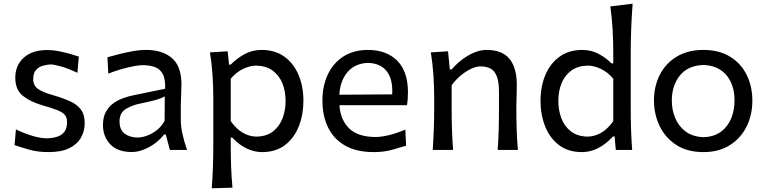

<svg xmlns="http://www.w3.org/2000/svg" viewBox="-20 -809 4130 1036"><path d="M241.7 11.7Q183.6 11.7 137 -1.7Q90.3 -15.1 58.6 -25.9L65.9 -110.8Q109.9 -89.4 154.8 -75.9Q199.7 -62.5 236.8 -62.5Q265.1 -64 289.1 -71.5Q313 -79.1 327.4 -97.9Q341.8 -116.7 341.8 -151.9Q341.8 -175.3 329.1 -189.7Q316.4 -204.1 287.1 -215.6Q257.8 -227.1 207.5 -241.2Q143.6 -259.8 103 -292.2Q62.5 -324.7 62.5 -389.6Q62.5 -456.5 108.2 -497.8Q153.8 -539.1 235.8 -539.1Q264.2 -539.1 295.7 -533Q327.1 -526.9 356.2 -518.8Q385.3 -510.7 405.3 -503.9L397.9 -416Q350.1 -439 310.5 -450.2Q271 -461.4 252 -461.4Q233.9 -460.4 212.2 -454.6Q190.4 -448.7 174.8 -432.1Q159.2 -415.5 159.2 -382.3Q159.2 -348.1 184.1 -329.8Q209 -311.5 269.5 -294.4Q322.8 -278.8 360.1 -261.5Q397.5 -244.1 417.2 -217Q437 -189.9 437 -145Q437 -101.6 416.7 -65.9Q396.5 -30.3 353.5 -9.3Q310.5 11.7 241.7 11.7Z M689.5 11.2Q614.7 11.2 575.2 -30.3Q535.6 -71.8 535.6 -134.3Q535.6 -177.7 551.8 -206.5Q567.9 -235.4 593.5 -252.9Q619.1 -270.5 647.9 -280.5Q676.8 -290.5 702.1 -295.4L871.1 -330.1Q873 -383.8 857.4 -411.1Q841.8 -438.5 813.5 -448Q785.2 -457.5 748.5 -457.5Q734.4 -457.5 705.1 -452.4Q675.8 -447.3 638.9 -437Q602.1 -426.8 564.5 -411.6L559.6 -500Q584.5 -506.8 620.1 -516.1Q655.8 -525.4 694.8 -532.5Q733.9 -539.6 769 -539.6Q856.4 -539.6 907.7 -495.6Q959 -451.7 959 -354Q959 -330.1 957.3 -293.7Q955.6 -257.3 955.6 -224.1V-162.6Q955.6 -127 964.4 -86.7Q973.1 -46.4 989.3 0H896.5L874.5 -83.5H865.7Q834.5 -43 785.9 -15.9Q737.3 11.2 689.5 11.2ZM723.6 -66.9Q745.1 -66.9 772.5 -76.7Q799.8 -86.4 825.7 -106.4Q851.6 -126.5 868.2 -156.7L869.1 -288.6Q860.8 -284.2 847.7 -278.8Q834.5 -273.4 808.8 -266.6Q783.2 -259.8 737.8 -250.5Q692.9 -241.7 658.9 -220.9Q625 -200.2 625 -154.8Q625 -107.4 653.3 -87.2Q681.6 -66.9 723.6 -66.9Z M1122.6 207Q1127 148.9 1128.9 92.8Q1130.9 36.6 1130.9 -28.3V-284.7Q1130.9 -342.8 1126.7 -404.3Q1122.6 -465.8 1112.8 -526.4L1208.5 -532.2L1215.8 -460.4H1225.1Q1255.4 -492.2 1297.9 -515.9Q1340.3 -539.6 1392.1 -539.6Q1463.9 -539.6 1514.2 -503.4Q1564.5 -467.3 1590.8 -405Q1617.2 -342.8 1617.2 -264.6Q1617.2 -190.9 1592.5 -127.9Q1567.9 -64.9 1518.3 -26.6Q1468.8 11.7 1393.6 11.7Q1352.1 11.7 1310.5 -8.1Q1269 -27.8 1232.9 -66.9H1225.1V-24.4Q1225.1 37.6 1227.1 91.6Q1229 145.5 1234.4 203.6ZM1364.3 -71.8Q1418.9 -73.2 1453.6 -100.3Q1488.3 -127.4 1504.6 -170.9Q1521 -214.4 1521 -264.2Q1521 -316.9 1503.7 -359.6Q1486.3 -402.3 1451.4 -428Q1416.5 -453.6 1362.8 -455.1Q1328.1 -454.6 1291.3 -437Q1254.4 -419.4 1225.1 -384.3V-155.3Q1283.2 -73.2 1364.3 -71.8Z M1997.6 11.7Q1902.3 11.7 1840.8 -24.2Q1779.3 -60.1 1749.5 -122.8Q1719.7 -185.5 1719.7 -266.1Q1719.7 -345.7 1749 -407.5Q1778.3 -469.2 1833.3 -504.4Q1888.2 -539.6 1964.8 -539.6Q2065.4 -539.6 2123.3 -481.4Q2181.2 -423.3 2181.2 -312Q2181.2 -272.5 2176.3 -241.2H1811.5Q1816.9 -161.6 1864.5 -115.7Q1912.1 -69.8 2007.3 -69.8Q2039.1 -69.8 2082.3 -80.8Q2125.5 -91.8 2167 -109.9L2171.4 -22.9Q2140.1 -13.2 2095.5 -0.7Q2050.8 11.7 1997.6 11.7ZM2096.2 -299.8Q2100.6 -381.3 2066.7 -424.6Q2032.7 -467.8 1966.3 -469.7Q1897 -467.8 1856.2 -421.1Q1815.4 -374.5 1811 -297.9Z M2314.9 0Q2318.8 -58.1 2320.8 -112.3Q2322.8 -166.5 2322.8 -231.9V-284.7Q2322.8 -342.8 2318.6 -404.3Q2314.5 -465.8 2304.7 -526.4L2397.5 -532.2L2407.2 -434.6H2417.5Q2437.5 -459 2467.8 -483.2Q2498 -507.3 2533.7 -523.4Q2569.3 -539.6 2605 -539.6Q2689.5 -539.6 2729 -491.5Q2768.6 -443.4 2768.6 -351.1Q2768.6 -316.9 2767.3 -286.4Q2766.1 -255.9 2766.1 -231.9Q2766.1 -166.5 2767.8 -112.3Q2769.5 -58.1 2774.4 0H2665.5Q2669.4 -58.1 2670.9 -111.8Q2672.4 -165.5 2672.4 -227.5V-317.4Q2672.4 -383.8 2650.4 -417.2Q2628.4 -450.7 2571.3 -450.7Q2548.8 -450.7 2520.5 -437Q2492.2 -423.3 2464.8 -400.4Q2437.5 -377.4 2417 -349.1V-227.5Q2417 -165.5 2418.7 -111.8Q2420.4 -58.1 2424.8 0Z M3120.1 11.7Q3045.4 11.7 2995.6 -26.6Q2945.8 -64.9 2921.1 -127.9Q2896.5 -190.9 2896.5 -264.6Q2896.5 -342.8 2922.9 -405Q2949.2 -467.3 2999.8 -503.4Q3050.3 -539.6 3122.1 -539.6Q3171.4 -539.6 3211.4 -517.6Q3251.5 -495.6 3279.8 -466.8H3289.1V-523.9Q3289.1 -590.3 3285.4 -652.3Q3281.7 -714.4 3273.4 -774.4L3393.6 -789.1Q3388.7 -725.1 3386 -659.7Q3383.3 -594.2 3383.3 -523.9V-231.9Q3383.3 -166.5 3385 -112.3Q3386.7 -58.1 3391.1 0H3302.7L3296.4 -72.8H3288.1Q3209.5 11.7 3120.1 11.7ZM3149.9 -71.8Q3231 -73.2 3289.1 -155.3V-384.3Q3259.8 -419.4 3222.9 -437Q3186 -454.6 3151.4 -455.1Q3097.7 -453.6 3062.5 -428Q3027.3 -402.3 3010 -359.6Q2992.7 -316.9 2992.7 -264.2Q2992.7 -214.4 3009 -170.9Q3025.4 -127.4 3060.3 -100.3Q3095.2 -73.2 3149.9 -71.8Z M3776.4 11.7Q3688.5 11.7 3628.9 -27.1Q3569.3 -65.9 3539.1 -129.4Q3508.8 -192.9 3508.8 -266.1Q3508.8 -345.2 3541 -407Q3573.2 -468.8 3632.8 -504.2Q3692.4 -539.6 3774.9 -539.6Q3859.9 -539.6 3918.9 -503.4Q3978 -467.3 4008.8 -405.3Q4039.6 -343.3 4039.6 -266.1Q4039.6 -188 4007.8 -125Q3976.1 -62 3917 -25.1Q3857.9 11.7 3776.4 11.7ZM3776.4 -68.8Q3833.5 -70.8 3870.4 -98.4Q3907.2 -126 3925.3 -170.2Q3943.4 -214.4 3943.4 -266.1Q3943.4 -351.1 3899.9 -403.1Q3856.4 -455.1 3776.4 -458.5Q3691.4 -455.6 3648.2 -401.1Q3605 -346.7 3605 -266.1Q3605 -215.3 3623.8 -170.9Q3642.6 -126.5 3680.7 -98.6Q3718.8 -70.8 3776.4 -68.8Z"/></svg>

Font: Pinar-DS2-FD Medium
Style: Regular
Weight: 500
Designer: Amin Abedi
Version: Version 3.000